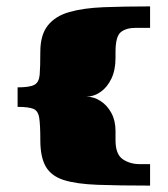

<svg xmlns="http://www.w3.org/2000/svg" viewBox="-20 -542 524 600"><path d="M341 -104Q341 -60 363.5 -44.5Q386 -29 418 -29Q425 -29 432.5 -29Q440 -29 449 -29Q449 -27 449 -11Q449 5 449 20Q449 35 449 38Q351 38 284.5 35.5Q218 33 179 20.5Q140 8 123 -21.5Q106 -51 106 -104Q106 -152 102.5 -174Q99 -196 84 -202Q69 -208 35 -208Q35 -210 35 -224.5Q35 -239 35 -253Q35 -267 35 -269Q73 -269 87.5 -277Q102 -285 104 -308.5Q106 -332 106 -380Q106 -433 129.5 -462.5Q153 -492 197 -504.5Q241 -517 304.5 -519.5Q368 -522 449 -522Q449 -520 449 -504.5Q449 -489 449 -473.5Q449 -458 449 -455H405Q374 -455 357.5 -441.5Q341 -428 341 -380V-361Q341 -323 328 -296Q315 -269 294 -254.5Q273 -240 250 -240Q273 -240 294 -226.5Q315 -213 328 -189Q341 -165 341 -133Z"/></svg>

Font: Genos Thin Black
Style: Regular
Weight: 900
Version: Version 1.010